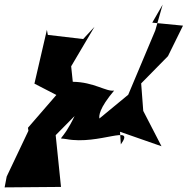

<svg xmlns="http://www.w3.org/2000/svg" viewBox="-64 -591 812 831"><path d="M454 -44 363 -53 635 42 556 -111 547 -230 663 -348 728 -480 595 -493 640 -571 608 -459 491 -181 354 -68C417 -63 301 -46 430 -199C396 -193 343 -236 251 -237L244 -304L345 -475L296 -422L143 -440L139 -462L85 -229L180 -180L57 -38L59 -25L-35 173L-44 220L200 218L177 -6L259 -89C202 30 180 3 223 11C366 38 524 -57 459 34Z"/></svg>

Font: Asimov Silicon
Style: Regular
Weight: 400
Designer: Google
Version: Version 2.000980; 2014